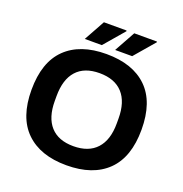

<svg xmlns="http://www.w3.org/2000/svg" viewBox="-153 -1007 1099 1153"><g transform="rotate(20 396.5 -430.0)"><path d="M435.1 -738.8 508.8 -872.1H653.8L654.8 -868.2L543.9 -738.8ZM241.2 -738.8 314.9 -872.1H459L460.9 -868.2L350.1 -738.8ZM396 12.2Q228.5 12.2 136.7 -77.4Q44.9 -167 44.9 -342.8Q44.9 -519.5 136.5 -608.9Q228 -698.2 396 -698.2Q564.5 -698.2 656.2 -608.9Q748 -519.5 748 -342.8Q748 -166.5 656.2 -77.1Q564.5 12.2 396 12.2ZM396 -109.9Q493.2 -109.9 544.2 -165.8Q595.2 -221.7 595.2 -327.1V-357.9Q595.2 -464.4 544.2 -520.3Q493.2 -576.2 396 -576.2Q299.3 -576.2 249.3 -520.5Q199.2 -464.8 199.2 -357.9V-327.1Q199.2 -221.7 249.5 -165.8Q299.8 -109.9 396 -109.9Z"/></g></svg>

Font: Archivo
Style: Bold
Weight: 700
Designer: Hector Gatti
Foundry: Omnibus-Type
Version: Version 2.001